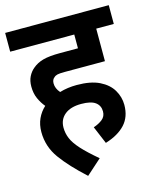

<svg xmlns="http://www.w3.org/2000/svg" viewBox="-116 -701 750 929"><g transform="rotate(-15 259.5 -236.0)"><path d="M296 -70Q323 -79 341 -93.5Q359 -108 359 -133Q359 -162 337 -178.5Q315 -195 266 -195Q213 -195 183.5 -171Q154 -147 154 -106Q154 -78 165 -51.5Q176 -25 204.5 6.5Q233 38 285 82L209 150Q132 80 88.5 20Q45 -40 45 -113Q45 -150 58.5 -179.5Q72 -209 96 -231Q79 -251 67 -277.5Q55 -304 55 -338Q55 -367 65.5 -388Q76 -409 93 -423Q115 -442 146 -450.5Q177 -459 231 -459H321V-528H0V-622H519V-528H431V-365H229Q204 -365 193 -362.5Q182 -360 175 -353Q163 -344 163 -325Q163 -300 183 -277Q223 -289 269 -289Q339 -289 382.5 -267.5Q426 -246 446.5 -211Q467 -176 467 -137Q467 -77 432.5 -39.5Q398 -2 333 18Z"/></g></svg>

Font: Noto Sans SemiCondensed SemiBold
Style: Regular
Weight: 600
Width: 4
Designer: Monotype Design Team
Foundry: Monotype Imaging Inc.
Version: Version 2.013; ttfautohint (v1.8.4.7-5d5b)